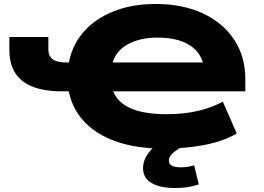

<svg xmlns="http://www.w3.org/2000/svg" viewBox="-20 -736 1329 965"><path d="M804 11Q665 11 562 -25.5Q459 -62 398 -130.5Q337 -199 323 -293L350 -277H290Q160 -277 93.5 -328.5Q27 -380 27 -485V-550H223V-487Q223 -455 244.5 -438.5Q266 -422 313 -422H341L324 -410Q339 -504 397.5 -572.5Q456 -641 549.5 -678.5Q643 -716 763 -716Q897 -716 998 -669.5Q1099 -623 1156 -538Q1213 -453 1213 -339V-277H529L544 -291Q564 -225 632.5 -193.5Q701 -162 818 -162Q900 -162 970 -177.5Q1040 -193 1100 -225L1170 -65Q1101 -25 1005 -7Q909 11 804 11ZM772 -547Q679 -547 616.5 -510Q554 -473 540 -399L529 -422H1055L1010 -352Q1010 -449 948.5 -498Q887 -547 772 -547ZM864 209Q783 209 741 183.5Q699 158 699 110Q699 65 732.5 24.5Q766 -16 837 -49L898 0Q876 12 860.5 23.5Q845 35 837 46.5Q829 58 829 71Q829 89 844.5 97Q860 105 889 105Q906 105 922 102.5Q938 100 956 95L979 191Q947 201 921 205Q895 209 864 209Z"/></svg>

Font: Nunito Sans 7pt Expanded Black
Style: Regular
Weight: 900
Width: 7
Designer: Vernon Adams
Foundry: Vernon Adams
Version: Version 3.101;gftools[0.9.27]